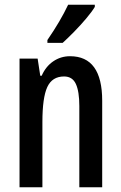

<svg xmlns="http://www.w3.org/2000/svg" viewBox="-20 -786 509 806"><path d="M274 -550Q409 -550 409 -363V0H313V-341Q313 -402 298.5 -433.5Q284 -465 249 -465Q199 -465 178.5 -420.5Q158 -376 158 -274V0H62V-540H138L149 -468H155Q172 -507 203.5 -528.5Q235 -550 274 -550ZM378 -757Q366 -737 342 -708.5Q318 -680 291 -652.5Q264 -625 243 -606H179V-618Q234 -698 266 -766H378Z"/></svg>

Font: Noto Sans Lao UI ExtCond Med
Style: Regular
Weight: 500
Width: 2
Designer: Monotype Design Team
Foundry: Monotype Imaging Inc.
Version: Version 2.000; ttfautohint (v1.8.4.7-5d5b)